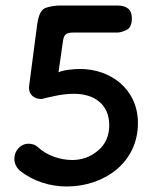

<svg xmlns="http://www.w3.org/2000/svg" viewBox="-20 -660 568 696"><path d="M222 16C355 16 480 -68 480 -214C480 -336 382 -410 270 -410C251 -410 211 -407 192 -398L208 -509C211 -532 217 -542 245 -542H405C414 -542 425 -545 438 -551C451 -557 458 -571 458 -594C458 -625 440 -640 405 -640H197C180 -640 163 -637 147 -632C130 -627 120 -607 115 -573L86 -352C86 -349 85 -346 85 -343C85 -317 103 -301 131 -301C138 -303 154 -307 178 -312C201 -317 225 -320 248 -320C323 -320 376 -281 376 -206C376 -167 362 -136 335 -114C308 -91 277 -80 242 -80C201 -80 153 -94 118 -126C109 -135 97 -139 83 -139C55 -139 32 -114 32 -85C32 -69 38 -55 51 -42C100 -3 161 16 222 16Z"/></svg>

Font: Dongle
Style: Regular
Weight: 400
Designer: Yanghee Ryu
Foundry: Yanghee Ryu
Version: Version 2.000